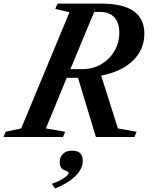

<svg xmlns="http://www.w3.org/2000/svg" viewBox="-84 -782 844 1096"><path d="M-64 0 -51.5 -30 37 -49 312.5 -712 231.5 -731.5 244.5 -761.5H495Q740 -761.5 740 -590Q740 -499.5 675.2 -436.2Q610.5 -373 493.5 -350.5L589 -49L695.5 -30L683.5 0H463.5L361 -338H297L178 -49L288 -30L275.5 0ZM318 -387.5H388Q446.5 -387.5 494 -415.5Q541.5 -443.5 569.2 -490.8Q597 -538 597 -595Q597 -651.5 568.8 -682.8Q540.5 -714 485.5 -714H453.5ZM230 294 212 267Q235.5 260 257.2 248.5Q279 237 293.2 225.2Q307.5 213.5 307.5 205.5Q307.5 196.5 289.5 191.5Q257 183 257 143.5Q257 113.5 276 95.8Q295 78 328.5 78Q388.5 78 388.5 136.5Q388.5 181 346.8 222.8Q305 264.5 230 294Z"/></svg>

Font: Libre Caslon Text SemiBold Italic
Style: Regular
Weight: 600
Italic angle: -22.583°
Designer: Pablo Impallari, Rodrigo Fuenzalida, Katja Schimmel
Foundry: Pablo Impallari, Rodrigo Fuenzalida
Version: Version 2.000